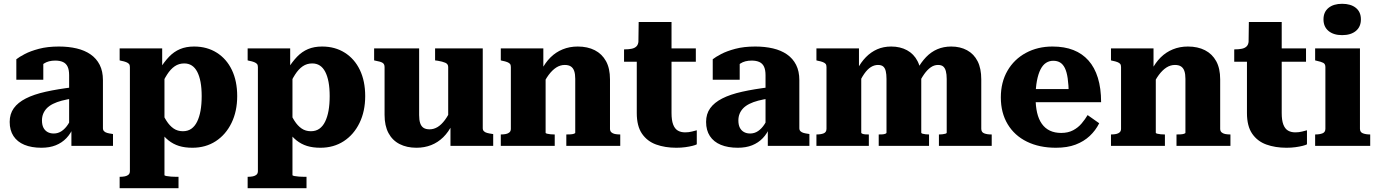

<svg xmlns="http://www.w3.org/2000/svg" viewBox="-20 -768 7251 1011"><path d="M366 -309V-250Q332 -245 305.5 -238Q279 -231 259 -221Q239 -211 226.5 -198Q214 -185 207.5 -169Q201 -153 201 -134Q201 -111 208.5 -96Q216 -81 230 -73Q244 -65 263 -65Q286 -65 305 -78Q324 -91 338.5 -113.5Q353 -136 365 -168L367 -100Q353 -65 329.5 -40.5Q306 -16 273.5 -3Q241 10 198 10Q146 10 108.5 -5.5Q71 -21 51 -51.5Q31 -82 31 -126Q31 -168 52.5 -198Q74 -228 116 -249.5Q158 -271 221 -285Q284 -299 366 -309ZM356 0V-99L344 -97V-372Q344 -400 336 -417Q328 -434 311.5 -441.5Q295 -449 271 -449Q235 -449 211.5 -433.5Q188 -418 175 -396Q167 -406 166 -415Q165 -424 169.5 -432.5Q174 -441 184 -447Q194 -453 208 -455V-348H66V-456Q81 -468 110.5 -483.5Q140 -499 185 -511Q230 -523 290 -523Q341 -523 383.5 -513Q426 -503 457 -481.5Q488 -460 505 -426.5Q522 -393 522 -346V-93Q522 -83 528 -77Q534 -71 544.5 -68Q555 -65 571 -63L575 -62V0Z M920 223H610V163H611Q626 163 638 160.5Q650 158 657 151.5Q664 145 664 133V-415Q664 -426 659 -431.5Q654 -437 644 -441Q634 -445 618 -448L610 -450V-513H834V-381L846 -379V154Q846 157 856.5 159Q867 161 881 162Q895 163 907 163H920ZM993 10Q953 10 922.5 0.5Q892 -9 867 -29Q842 -49 821 -80L825 -194Q840 -158 856.5 -132Q873 -106 894 -91.5Q915 -77 943 -77Q969 -77 987.5 -90Q1006 -103 1018 -127.5Q1030 -152 1036 -185.5Q1042 -219 1042 -262Q1042 -304 1036 -336Q1030 -368 1018.5 -390Q1007 -412 990 -423Q973 -434 950 -434Q922 -434 900 -419Q878 -404 859.5 -375Q841 -346 824 -306L820 -403Q845 -443 870.5 -469.5Q896 -496 928 -509.5Q960 -523 1002 -523Q1070 -523 1121.5 -490.5Q1173 -458 1201 -399.5Q1229 -341 1229 -262Q1229 -182 1199 -120.5Q1169 -59 1116 -24.5Q1063 10 993 10Z M1594 223H1284V163H1285Q1300 163 1312 160.5Q1324 158 1331 151.5Q1338 145 1338 133V-415Q1338 -426 1333 -431.5Q1328 -437 1318 -441Q1308 -445 1292 -448L1284 -450V-513H1508V-381L1520 -379V154Q1520 157 1530.5 159Q1541 161 1555 162Q1569 163 1581 163H1594ZM1667 10Q1627 10 1596.5 0.5Q1566 -9 1541 -29Q1516 -49 1495 -80L1499 -194Q1514 -158 1530.5 -132Q1547 -106 1568 -91.5Q1589 -77 1617 -77Q1643 -77 1661.5 -90Q1680 -103 1692 -127.5Q1704 -152 1710 -185.5Q1716 -219 1716 -262Q1716 -304 1710 -336Q1704 -368 1692.5 -390Q1681 -412 1664 -423Q1647 -434 1624 -434Q1596 -434 1574 -419Q1552 -404 1533.5 -375Q1515 -346 1498 -306L1494 -403Q1519 -443 1544.5 -469.5Q1570 -496 1602 -509.5Q1634 -523 1676 -523Q1744 -523 1795.5 -490.5Q1847 -458 1875 -399.5Q1903 -341 1903 -262Q1903 -182 1873 -120.5Q1843 -59 1790 -24.5Q1737 10 1667 10Z M2187 -513V-162Q2187 -136 2192.5 -119.5Q2198 -103 2210 -95Q2222 -87 2242 -87Q2264 -87 2284 -99Q2304 -111 2323 -136.5Q2342 -162 2360 -203L2362 -114Q2342 -73 2314 -45.5Q2286 -18 2250.5 -4Q2215 10 2173 10Q2122 10 2084 -9.5Q2046 -29 2025.5 -67.5Q2005 -106 2005 -163V-415Q2005 -431 1994 -437.5Q1983 -444 1959 -448L1950 -450V-513ZM2522 -513V-93Q2522 -83 2528 -77Q2534 -71 2545 -68Q2556 -65 2571 -63L2577 -62V0H2352V-115L2340 -111V-415Q2340 -431 2325 -437.5Q2310 -444 2286 -448L2271 -450V-513Z M2617 0V-60H2618Q2633 -60 2644.5 -62.5Q2656 -65 2663 -71.5Q2670 -78 2670 -90V-415Q2670 -426 2665.5 -431.5Q2661 -437 2651 -441Q2641 -445 2625 -448L2617 -450V-513H2841V-402H2853V-69Q2853 -66 2860.5 -64Q2868 -62 2878.5 -61Q2889 -60 2898 -60H2901V0ZM3246 0H2962V-60H2963Q2972 -60 2983 -60.5Q2994 -61 3001.5 -63.5Q3009 -66 3009 -69V-353Q3009 -378 3003.5 -394Q2998 -410 2986 -418Q2974 -426 2954 -426Q2930 -426 2909 -412.5Q2888 -399 2869 -373.5Q2850 -348 2833 -309L2831 -399Q2851 -438 2878.5 -465.5Q2906 -493 2942.5 -508Q2979 -523 3022 -523Q3074 -523 3112 -503.5Q3150 -484 3171 -446Q3192 -408 3192 -350V-90Q3192 -78 3199 -71.5Q3206 -65 3217.5 -62.5Q3229 -60 3244 -60H3246Z M3266 -443V-508H3269Q3291 -508 3307 -511.5Q3323 -515 3332 -524.5Q3341 -534 3342 -552L3439 -513H3644V-443ZM3516 -173Q3516 -135 3524.5 -112.5Q3533 -90 3549 -80.5Q3565 -71 3588 -71Q3607 -71 3624 -75.5Q3641 -80 3649 -82V-8Q3642 -4 3626 0Q3610 4 3588.5 7Q3567 10 3541 10Q3482 10 3435 -7Q3388 -24 3360.5 -64Q3333 -104 3333 -173V-494L3341 -502L3343 -652H3516Z M4033 -309V-250Q3999 -245 3972.5 -238Q3946 -231 3926 -221Q3906 -211 3893.5 -198Q3881 -185 3874.5 -169Q3868 -153 3868 -134Q3868 -111 3875.5 -96Q3883 -81 3897 -73Q3911 -65 3930 -65Q3953 -65 3972 -78Q3991 -91 4005.5 -113.5Q4020 -136 4032 -168L4034 -100Q4020 -65 3996.5 -40.5Q3973 -16 3940.5 -3Q3908 10 3865 10Q3813 10 3775.5 -5.5Q3738 -21 3718 -51.5Q3698 -82 3698 -126Q3698 -168 3719.5 -198Q3741 -228 3783 -249.5Q3825 -271 3888 -285Q3951 -299 4033 -309ZM4023 0V-99L4011 -97V-372Q4011 -400 4003 -417Q3995 -434 3978.5 -441.5Q3962 -449 3938 -449Q3902 -449 3878.5 -433.5Q3855 -418 3842 -396Q3834 -406 3833 -415Q3832 -424 3836.5 -432.5Q3841 -441 3851 -447Q3861 -453 3875 -455V-348H3733V-456Q3748 -468 3777.5 -483.5Q3807 -499 3852 -511Q3897 -523 3957 -523Q4008 -523 4050.5 -513Q4093 -503 4124 -481.5Q4155 -460 4172 -426.5Q4189 -393 4189 -346V-93Q4189 -83 4195 -77Q4201 -71 4211.5 -68Q4222 -65 4238 -63L4242 -62V0Z M4279 0V-60H4280Q4303 -60 4317.5 -66Q4332 -72 4332 -90V-415Q4332 -426 4327.5 -431.5Q4323 -437 4313 -441Q4303 -445 4287 -448L4279 -450V-513H4503V-399L4515 -402V-69Q4515 -66 4521.5 -63.5Q4528 -61 4536.5 -60.5Q4545 -60 4553 -60H4555V0ZM4872 0H4607V-60H4608Q4617 -60 4626 -60.5Q4635 -61 4641.5 -63.5Q4648 -66 4648 -69V-352Q4648 -377 4644 -393.5Q4640 -410 4630.5 -418Q4621 -426 4603 -426Q4584 -426 4566 -415Q4548 -404 4530.5 -379Q4513 -354 4495 -312L4493 -401Q4513 -440 4539.5 -467Q4566 -494 4599 -508.5Q4632 -523 4673 -523Q4720 -523 4756 -503.5Q4792 -484 4811.5 -446Q4831 -408 4831 -350V-70Q4831 -66 4837.5 -64Q4844 -62 4853.5 -61Q4863 -60 4871 -60H4872ZM5202 0H4924V-60H4926Q4934 -60 4943 -61Q4952 -62 4958.5 -64Q4965 -66 4965 -69V-352Q4965 -377 4960.5 -393.5Q4956 -410 4946.5 -418Q4937 -426 4919 -426Q4899 -426 4881 -413.5Q4863 -401 4846 -377Q4829 -353 4811 -314L4809 -401Q4830 -440 4856.5 -467.5Q4883 -495 4916 -509Q4949 -523 4989 -523Q5036 -523 5072 -503.5Q5108 -484 5127.5 -446Q5147 -408 5147 -350V-90Q5147 -72 5162 -66Q5177 -60 5199 -60H5202Z M5433 -254Q5433 -209 5441 -174.5Q5449 -140 5466 -116Q5483 -92 5508.5 -80Q5534 -68 5568 -68Q5604 -68 5630.5 -82Q5657 -96 5675.5 -118Q5694 -140 5707 -162L5768 -119Q5749 -81 5718 -52Q5687 -23 5643.5 -6.5Q5600 10 5540 10Q5453 10 5387.5 -22Q5322 -54 5286 -114Q5250 -174 5250 -255Q5250 -335 5285 -395.5Q5320 -456 5382 -489.5Q5444 -523 5522 -523Q5585 -523 5632 -504.5Q5679 -486 5711.5 -449.5Q5744 -413 5761 -358Q5778 -303 5778 -230H5406V-299H5630L5608 -271Q5607 -322 5602 -356Q5597 -390 5587 -410Q5577 -430 5562 -439Q5547 -448 5526 -448Q5505 -448 5488 -437Q5471 -426 5459 -402.5Q5447 -379 5440 -342.5Q5433 -306 5433 -254Z M5830 0V-60H5831Q5846 -60 5857.5 -62.5Q5869 -65 5876 -71.5Q5883 -78 5883 -90V-415Q5883 -426 5878.5 -431.5Q5874 -437 5864 -441Q5854 -445 5838 -448L5830 -450V-513H6054V-402H6066V-69Q6066 -66 6073.5 -64Q6081 -62 6091.5 -61Q6102 -60 6111 -60H6114V0ZM6459 0H6175V-60H6176Q6185 -60 6196 -60.5Q6207 -61 6214.5 -63.5Q6222 -66 6222 -69V-353Q6222 -378 6216.5 -394Q6211 -410 6199 -418Q6187 -426 6167 -426Q6143 -426 6122 -412.5Q6101 -399 6082 -373.5Q6063 -348 6046 -309L6044 -399Q6064 -438 6091.5 -465.5Q6119 -493 6155.5 -508Q6192 -523 6235 -523Q6287 -523 6325 -503.5Q6363 -484 6384 -446Q6405 -408 6405 -350V-90Q6405 -78 6412 -71.5Q6419 -65 6430.5 -62.5Q6442 -60 6457 -60H6459Z M6479 -443V-508H6482Q6504 -508 6520 -511.5Q6536 -515 6545 -524.5Q6554 -534 6555 -552L6652 -513H6857V-443ZM6729 -173Q6729 -135 6737.5 -112.5Q6746 -90 6762 -80.5Q6778 -71 6801 -71Q6820 -71 6837 -75.5Q6854 -80 6862 -82V-8Q6855 -4 6839 0Q6823 4 6801.5 7Q6780 10 6754 10Q6695 10 6648 -7Q6601 -24 6573.5 -64Q6546 -104 6546 -173V-494L6554 -502L6556 -652H6729Z M7047 -583Q7002 -583 6975.5 -605Q6949 -627 6949 -666Q6949 -705 6975.5 -726.5Q7002 -748 7047 -748Q7093 -748 7119.5 -726.5Q7146 -705 7146 -666Q7146 -627 7119.5 -605Q7093 -583 7047 -583ZM7141 -513V-90Q7141 -72 7156.5 -66Q7172 -60 7194 -60H7195V0H6905V-60H6906Q6929 -60 6944 -66Q6959 -72 6959 -90V-415Q6959 -431 6948 -437Q6937 -443 6913 -448L6905 -450V-513Z"/></svg>

Font: Roboto Serif 36pt
Style: Bold
Weight: 700
Version: Version 1.008